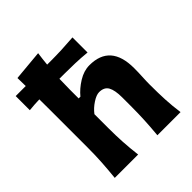

<svg xmlns="http://www.w3.org/2000/svg" viewBox="-217 -878 1008 1008"><g transform="rotate(-45 286.5 -374.0)"><path d="M52.5 0Q58 -53.5 61.2 -103.8Q64.5 -154 64.5 -216V-493.5Q64.5 -533 64 -571.5Q45.5 -571 26.8 -569.8Q8 -568.5 -11.5 -566.5V-671.5H63Q62.5 -702 62 -732L231 -747.5Q225.5 -709 222 -671.5H251Q288 -671.5 330 -673.2Q372 -675 417 -678.5V-566.5Q372 -571 330 -572.2Q288 -573.5 251 -573.5H215Q213.5 -533.5 213.5 -493.5V-429H226.5Q253 -461.5 294 -487Q335 -512.5 376.5 -512.5Q532 -512.5 532 -335.5Q532 -302.5 530.2 -272Q528.5 -241.5 528.5 -216Q528.5 -154 531 -103.8Q533.5 -53.5 541 0H369Q374 -53.5 376.5 -102.8Q379 -152 379 -208V-271.5Q379 -324.5 364.5 -350.5Q350 -376.5 312.5 -376.5Q292 -376.5 262.5 -357.2Q233 -338 213.5 -312V-208Q213.5 -152 216.5 -102.8Q219.5 -53.5 226 0Z"/></g></svg>

Font: Commissioner Flair
Style: Bold
Weight: 700
Designer: Kostas Bartsokas
Foundry: Kostas Bartsokas
Version: Version 1.000; ttfautohint (v1.8.3)